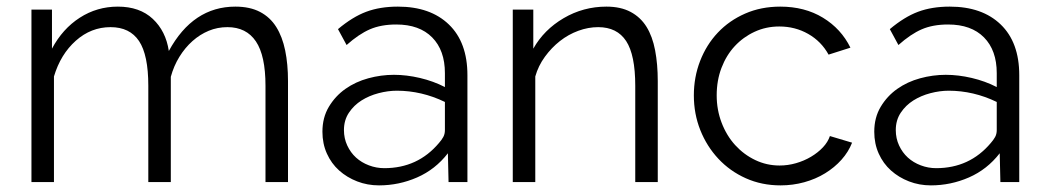

<svg xmlns="http://www.w3.org/2000/svg" viewBox="-20 -550 3161 580"><path d="M850 0H782V-291Q782 -382 753 -425Q724 -468 667 -468Q637 -468 610.5 -457Q584 -446 561.5 -426Q539 -406 522 -378.5Q505 -351 496 -318V0H428V-291Q428 -384 400 -426Q372 -468 314 -468Q255 -468 209 -427Q163 -386 143 -319V0H75V-521H137V-403Q169 -463 221 -496.5Q273 -530 336 -530Q402 -530 441.5 -493Q481 -456 490 -396Q563 -530 691 -530Q735 -530 765.5 -514Q796 -498 814.5 -468.5Q833 -439 841.5 -397.5Q850 -356 850 -305Z M1125 10Q1090 10 1059 -2Q1028 -14 1004.5 -35Q981 -56 967.5 -86Q954 -116 954 -152Q954 -195 973.5 -227.5Q993 -260 1023.5 -281.5Q1054 -303 1092.5 -313.5Q1131 -324 1170 -324Q1208 -324 1248.5 -314.5Q1289 -305 1324 -287V-329Q1324 -398 1285.5 -437Q1247 -476 1177 -476Q1131 -476 1097.5 -461.5Q1064 -447 1027 -414L1001 -462Q1045 -499 1086.5 -514.5Q1128 -530 1182 -530Q1280 -530 1336 -476Q1392 -422 1392 -323V0H1335L1333 -87Q1295 -38 1240 -14Q1185 10 1125 10ZM1141 -42Q1242 -42 1306 -118Q1314 -127 1319 -136Q1324 -145 1324 -157V-242Q1289 -259 1252.5 -267.5Q1216 -276 1179 -276Q1152 -276 1123.5 -268.5Q1095 -261 1072 -246.5Q1049 -232 1034 -209.5Q1019 -187 1019 -157Q1019 -132 1029 -110.5Q1039 -89 1055.5 -74Q1072 -59 1094.5 -50.5Q1117 -42 1141 -42Z M1967 0H1899V-291Q1899 -384 1871.5 -426Q1844 -468 1787 -468Q1757 -468 1727 -457Q1697 -446 1671.5 -426Q1646 -406 1626 -378.5Q1606 -351 1597 -319V0H1529V-521H1591V-403Q1623 -460 1682.5 -495Q1742 -530 1812 -530Q1855 -530 1885 -514Q1915 -498 1933 -469Q1951 -440 1959 -398Q1967 -356 1967 -305Z M2076 -262Q2076 -317 2095 -366Q2114 -415 2148.5 -451.5Q2183 -488 2231 -509Q2279 -530 2337 -530Q2411 -530 2466 -496.5Q2521 -463 2549 -406L2483 -385Q2461 -425 2421.5 -447.5Q2382 -470 2334 -470Q2294 -470 2259.5 -454Q2225 -438 2199.5 -410.5Q2174 -383 2159.5 -345Q2145 -307 2145 -262Q2145 -218 2160 -179Q2175 -140 2201 -111.5Q2227 -83 2261.5 -66.5Q2296 -50 2335 -50Q2360 -50 2384.5 -57Q2409 -64 2430 -76.5Q2451 -89 2466 -105Q2481 -121 2487 -139L2554 -119Q2543 -91 2522 -67.5Q2501 -44 2472.5 -26.5Q2444 -9 2409.5 0.5Q2375 10 2338 10Q2281 10 2233 -11.5Q2185 -33 2150 -70.5Q2115 -108 2095.5 -157Q2076 -206 2076 -262Z M2792 10Q2757 10 2726 -2Q2695 -14 2671.5 -35Q2648 -56 2634.5 -86Q2621 -116 2621 -152Q2621 -195 2640.5 -227.5Q2660 -260 2690.5 -281.5Q2721 -303 2759.5 -313.5Q2798 -324 2837 -324Q2875 -324 2915.5 -314.5Q2956 -305 2991 -287V-329Q2991 -398 2952.5 -437Q2914 -476 2844 -476Q2798 -476 2764.5 -461.5Q2731 -447 2694 -414L2668 -462Q2712 -499 2753.5 -514.5Q2795 -530 2849 -530Q2947 -530 3003 -476Q3059 -422 3059 -323V0H3002L3000 -87Q2962 -38 2907 -14Q2852 10 2792 10ZM2808 -42Q2909 -42 2973 -118Q2981 -127 2986 -136Q2991 -145 2991 -157V-242Q2956 -259 2919.5 -267.5Q2883 -276 2846 -276Q2819 -276 2790.5 -268.5Q2762 -261 2739 -246.5Q2716 -232 2701 -209.5Q2686 -187 2686 -157Q2686 -132 2696 -110.5Q2706 -89 2722.5 -74Q2739 -59 2761.5 -50.5Q2784 -42 2808 -42Z"/></svg>

Font: IngvarSans
Style: Regular
Weight: 400
Version: Version 1.000